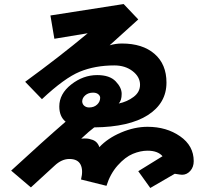

<svg xmlns="http://www.w3.org/2000/svg" viewBox="-20 -852 1040 950"><path d="M35.2 -7.8Q195.3 -155.3 304.7 -250Q273.4 -275.4 273.4 -325.2Q273.4 -387.7 332.5 -434.1Q391.6 -480.5 460.9 -480.5Q522.5 -480.5 552.2 -449.7Q582 -418.9 582 -387.7Q582 -354.5 567.4 -339.8Q609.4 -348.6 641.1 -372.6Q672.9 -396.5 672.9 -432.6Q672.9 -471.7 636.2 -500Q599.6 -528.3 545.9 -528.3Q450.2 -528.3 374.5 -497.1Q298.8 -465.8 187.5 -361.3L104.5 -447.3Q273.4 -570.3 414.1 -687.5L249 -660.2L229.5 -775.4L591.8 -832L664.1 -755.9Q532.2 -635.7 522.5 -627.9Q552.7 -636.7 583 -636.7Q685.5 -636.7 744.6 -585.4Q803.7 -534.2 803.7 -443.4Q803.7 -341.8 711.9 -282.7Q620.1 -223.6 446.3 -221.7Q423.8 -205.1 381.8 -166Q414.1 -168.9 430.7 -162.1Q460.9 -155.3 471.7 -124Q512.7 -168 579.1 -196.3Q645.5 -224.6 710 -224.6Q803.7 -224.6 871.1 -177.7Q938.5 -130.9 938.5 -54.7Q938.5 -25.4 921.4 -6.3Q904.3 12.7 880.9 12.7Q874 12.7 844.7 7.8L723.6 78.1L664.1 -4.9L784.2 -79.1Q760.7 -106.4 710 -106.4Q674.8 -106.4 637.2 -90.8Q599.6 -75.2 562.5 -33.7Q525.4 7.8 506.8 67.4L380.9 36.1Q392.6 -10.7 378.4 -38.1Q364.3 -65.4 323.2 -65.4Q285.2 -65.4 250 -32.2L132.8 75.2ZM386.7 -349.6Q387.7 -335.9 397.5 -328.1Q407.2 -320.3 420.9 -320.3Q445.3 -320.3 460.4 -334.5Q475.6 -348.6 475.6 -368.2Q475.6 -377.9 466.3 -385.7Q457 -393.6 440.4 -393.6Q417 -393.6 401.9 -380.4Q386.7 -367.2 386.7 -349.6Z"/></svg>

Font: Gothic A1 ExtraBold
Style: Regular
Weight: 800
Designer: HanYang I&C Co.,Ltd.
Foundry: HanYang I&C Co.,Ltd.
Version: Version 2.50